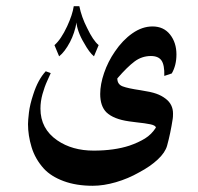

<svg xmlns="http://www.w3.org/2000/svg" viewBox="-20 -406 637 617"><path d="M512 -89Q536 -71 536 -41Q536 -29 535 -24Q528 22 517 62Q511 84 487 106.5Q463 129 427 148Q392 168 352.5 179.5Q313 191 278 191Q225 191 184.5 176Q144 161 121 136Q93 105 81.5 67Q70 29 70 -7Q70 -19 73 -44.5Q76 -70 87 -103Q102 -150 127 -177L143 -171Q141 -166 132 -146.5Q123 -127 116.5 -103.5Q110 -80 110 -57Q110 8 164 45Q212 78 281 78Q347 78 396 62Q425 52 446 39Q467 26 481 4Q480 -3 463.5 -6.5Q447 -10 418 -13L395 -16Q345 -23 322 -45Q302 -65 302 -104Q302 -135 314.5 -171.5Q327 -208 349 -240Q374 -277 405.5 -299Q437 -321 470 -321Q506 -321 526.5 -295Q547 -269 547 -231Q547 -196 532 -170L508 -162Q509 -197 499 -211.5Q489 -226 465 -226Q436 -226 412.5 -208.5Q389 -191 357 -154Q357 -135 374 -128.5Q391 -122 432 -116Q465 -111 482 -105Q499 -99 512 -89ZM250 -268Q239 -286 232.5 -304.5Q226 -323 226 -334Q220 -300 205 -271Q188 -239 170 -225L155 -261Q176 -279 196 -322Q213 -359 217 -386H235Q242 -351 260 -316Q279 -276 297 -261L282 -225Q267 -237 250 -268Z"/></svg>

Font: Katibeh
Style: Regular
Weight: 400
Designer: Arabic design by Kourosh Beigpour, Latin design by Eduardo Tunni, engineering by Lasse Fister
Version: Version 1.000